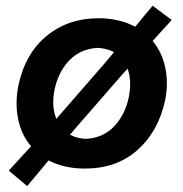

<svg xmlns="http://www.w3.org/2000/svg" viewBox="-20 -574 637 668"><path d="M74.5 73.5 10.5 19.5Q50 -23.5 88 -65Q53.5 -106 42.8 -161.2Q32 -216.5 44 -276.5Q67.5 -387.5 142.2 -449Q217 -510.5 322.5 -510.5Q360.5 -510.5 392.2 -502.8Q424 -495 450.5 -481Q465 -499 480 -517Q495 -535 511 -554L577.5 -504.5Q544 -468 511 -431.5Q544.5 -391 555.5 -336.5Q566.5 -282 554 -223Q530.5 -116 458 -51.8Q385.5 12.5 275.5 12.5Q238 12.5 206.2 5Q174.5 -2.5 149 -16Q130.5 6.5 112.2 28.5Q94 50.5 74.5 73.5ZM170 -263Q158 -205 176 -160.5L182.5 -168L347 -357Q361 -374 376.5 -392.5Q352.5 -405.5 321 -407.5Q261 -404.5 222.2 -365Q183.5 -325.5 170 -263ZM279 -91Q339 -94 377.2 -134.5Q415.5 -175 428 -235.5Q439.5 -292 424 -335Q414 -324 403 -312L237.5 -122Q231 -113.5 223.5 -105.5Q247.5 -92 279 -91Z"/></svg>

Font: Commissioner Loud SemiBold
Style: Italic
Weight: 600
Italic angle: -12°
Designer: Kostas Bartsokas
Foundry: Kostas Bartsokas
Version: Version 1.000; ttfautohint (v1.8.3)